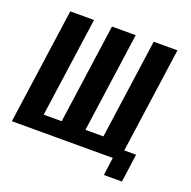

<svg xmlns="http://www.w3.org/2000/svg" viewBox="-125 -711 914 921"><g transform="rotate(20 332.0 -250.0)"><path d="M500.2 91.4 512.5 0H-2.7L80.3 -591H201.5L130 -81.7H221.8L293.3 -591H414.4L343 -81.7H434.8L506.2 -591H627.4L551.8 -52.8H612.2L592.4 91.4Z"/></g></svg>

Font: Alumni Sans Thin
Style: Italic
Weight: 100
Italic angle: -8°
Designer: Robert E. Leuschke
Foundry: Robert E. Leuschke
Version: Version 1.016